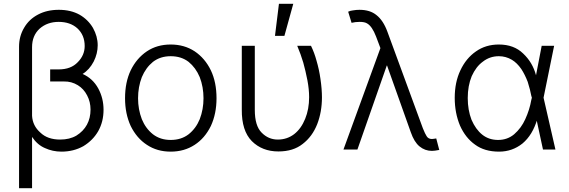

<svg xmlns="http://www.w3.org/2000/svg" viewBox="-20 -791 3016 1018"><path d="M402 -713Q447 -687 473 -643Q498 -598 498 -551Q498 -507 477 -465Q454 -421 418 -399Q472 -375 501 -322Q529 -270 529 -209Q529 -146 501 -96Q473 -47 422 -16Q370 13 306 13Q259 13 218 -6Q178 -23 150 -65V207H81V-543Q81 -599 108 -644Q134 -689 182 -714Q229 -739 292 -739Q355 -739 402 -713ZM194 -88Q232 -51 299 -51Q349 -51 385 -72Q422 -95 441 -130Q460 -165 460 -210Q460 -251 442 -285Q424 -320 393 -339Q359 -360 319 -359H246V-423H291Q356 -423 392 -461Q429 -498 429 -547Q429 -605 390 -641Q352 -675 291 -675Q231 -675 190 -639Q150 -602 150 -541V-177Q153 -124 194 -88Z M759 -23Q705 -58 673 -123Q643 -188 643 -270Q643 -355 673 -418Q704 -482 759 -519Q813 -555 885 -555Q957 -555 1012 -519Q1067 -482 1098 -418Q1128 -355 1128 -270Q1128 -188 1098 -123Q1066 -58 1012 -23Q957 13 885 13Q813 13 759 -23ZM980 -79Q1019 -110 1039 -159Q1059 -211 1059 -270Q1059 -330 1039 -382Q1018 -432 980 -463Q941 -493 885 -493Q830 -493 791 -463Q753 -432 732 -382Q712 -330 712 -270Q712 -211 732 -159Q752 -110 791 -79Q830 -49 885 -49Q941 -49 980 -79Z M1367 -88Q1403 -51 1453 -51Q1502 -51 1540 -80Q1577 -109 1598 -161Q1619 -212 1619 -276Q1619 -317 1610 -365Q1600 -416 1588 -459Q1575 -503 1556 -548H1629Q1647 -511 1658 -470Q1672 -423 1679 -373Q1687 -319 1687 -275Q1687 -198 1662 -133Q1636 -67 1585 -28Q1535 12 1456 12Q1370 12 1315 -43Q1261 -98 1262 -210V-548H1331V-208Q1331 -124 1367 -88ZM1535 -771 1488 -601H1438L1459 -771Z M2204 -15Q2176 -38 2158 -90L2032 -444H2031L1875 2H1801L1997 -536L1974 -597Q1953 -652 1926 -667Q1913 -675 1887 -675Q1864 -675 1844 -670L1826 -729Q1839 -735 1852 -736Q1869 -739 1886 -739Q1942 -739 1976 -711Q2012 -683 2034 -623L2222 -111Q2234 -81 2242 -69Q2251 -54 2270 -54L2280 -55L2293 -57L2309 4Q2284 9 2270 9Q2233 9 2204 -15Z M2499 -24Q2448 -60 2419 -125Q2391 -192 2391 -272Q2391 -355 2421 -418Q2451 -482 2503 -518Q2555 -555 2625 -555Q2705 -555 2754 -507Q2804 -460 2822 -392L2852 -548H2918L2862 -273L2925 2H2859L2824 -160H2829Q2804 -75 2750 -30Q2696 13 2626 13Q2549 13 2499 -24ZM2778 -357Q2763 -396 2744 -425Q2721 -458 2694 -474Q2662 -493 2625 -493Q2577 -493 2540 -464Q2504 -438 2481 -387Q2460 -336 2460 -271Q2460 -208 2480 -156Q2502 -105 2537 -77Q2572 -49 2621 -49Q2670 -49 2706 -79Q2744 -112 2765 -159Q2788 -209 2797 -261L2800 -273L2797 -283Q2792 -312 2778 -357Z"/></svg>

Font: Sinter Normal
Style: Regular
Weight: 350
Foundry: Adobe & rsms
Version: Version 1.000